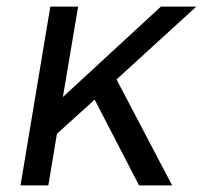

<svg xmlns="http://www.w3.org/2000/svg" viewBox="-20 -560 640 580"><path d="M42 0 132 -540H216L170 -267L466 -540H573L332 -320L500 0H400L266 -259L152 -156L126 0Z"/></svg>

Font: CommitMono
Style: Italic
Weight: 400
Monospace: yes
Designer: Eigil Nikolajsen
Foundry: Eigil Nikolajsen
Version: Version 1.143